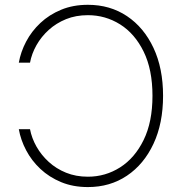

<svg xmlns="http://www.w3.org/2000/svg" viewBox="-20 -757 748 787"><path d="M340.3 -737.3Q431.2 -737.3 500.5 -690.9Q569.8 -644.5 609.1 -560.8Q648.4 -477.1 648.4 -364.3Q648.4 -251.5 609.1 -167.5Q569.8 -83.5 500.5 -36.9Q431.2 9.8 340.3 9.8Q279.3 9.8 230.5 -10.5Q181.6 -30.8 145.5 -64.7Q109.4 -98.6 87.2 -140.9Q64.9 -183.1 57.1 -227.5H103Q109.9 -190.9 129.6 -156Q149.4 -121.1 179.9 -93.3Q210.4 -65.4 250.7 -49.1Q291 -32.7 340.3 -32.7Q412.1 -32.7 472.4 -71Q532.7 -109.4 568.8 -183.3Q605 -257.3 605 -364.3Q605 -471.7 568.8 -545.4Q532.7 -619.1 472.4 -657Q412.1 -694.8 340.3 -694.8Q291 -694.8 250.7 -678.5Q210.4 -662.1 179.9 -634.5Q149.4 -606.9 129.6 -572Q109.9 -537.1 103 -500H57.1Q64.9 -544.4 87.2 -586.7Q109.4 -628.9 145.5 -662.8Q181.6 -696.8 230.5 -717Q279.3 -737.3 340.3 -737.3Z"/></svg>

Font: Inter Tight ExtraLight
Style: Regular
Weight: 250
Designer: Rasmus Andersson
Foundry: rsms
Version: Version 3.004